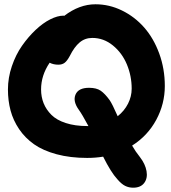

<svg xmlns="http://www.w3.org/2000/svg" viewBox="-20 -729 801 897"><path d="M387.2 8.8Q308.1 8.8 244.6 -8.3Q181.2 -25.4 139.2 -54.9Q97.2 -84.5 69.3 -125.7Q41.5 -167 29.3 -212.9Q17.1 -258.8 17.1 -311Q17.1 -365.7 35.4 -419.7Q53.7 -473.6 82.8 -515.1Q111.8 -556.6 146.2 -589.1Q180.7 -621.6 214.8 -638.7Q249 -655.8 275.9 -655.8Q278.8 -655.8 279.8 -654.8Q350.6 -709 425.8 -709Q490.7 -709 550 -679.9Q609.4 -650.9 653.6 -600.6Q697.8 -550.3 723.9 -479Q750 -407.7 750 -327.1Q750 -243.7 710 -169.2Q669.9 -94.7 597.2 -48.8Q613.3 -20.5 633.8 4.9Q658.7 37.1 664.6 70.3Q670.4 103.5 653.8 125.7Q637.2 147.9 602.1 147.9Q582 147.9 564.7 139.4Q547.4 130.9 527.8 107.9Q498.5 76.2 461.9 2.9Q425.8 8.8 387.2 8.8ZM171.9 -311Q171.9 -276.4 183.8 -246.6Q195.8 -216.8 220.2 -192.4Q244.6 -168 287.6 -154.1Q330.6 -140.1 387.2 -140.1H393.1Q362.8 -196.3 349.1 -214.8Q319.3 -255.4 332.8 -287.1Q346.2 -318.8 396 -318.8Q430.7 -318.8 450.4 -305.2Q470.2 -291.5 492.2 -261.2Q504.4 -243.7 529.8 -186Q561 -210.9 578.1 -244.6Q595.2 -278.3 595.2 -314.9Q595.2 -374 572.8 -428Q550.3 -481.9 507.3 -516.8Q464.4 -551.8 411.1 -551.8Q377 -551.8 352.1 -530.8Q327.1 -509.8 306.2 -467.8Q293.9 -444.8 282.2 -435.8Q270.5 -426.8 252.9 -426.8Q229.5 -426.8 211.9 -436Q171.9 -377 171.9 -311Z"/></svg>

Font: Shantell Sans Irregular
Style: Bold
Weight: 700
Designer: Stephen Nixon, Anya Danilova, Shantell Martin
Foundry: Arrow Type
Version: Version 1.006;[9816181b4]